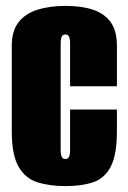

<svg xmlns="http://www.w3.org/2000/svg" viewBox="-20 -620 435 652"><path d="M202 12Q148 12 107 -1Q66 -14 43 -54Q20 -94 20 -173V-465Q20 -515 43 -544.5Q66 -574 107 -587Q148 -600 202 -600Q257 -600 296 -587Q335 -574 356 -544.5Q377 -515 377 -465V-327H218V-473Q218 -485 216 -491.5Q214 -498 210.5 -500.5Q207 -503 202 -503Q197 -503 193.5 -500.5Q190 -498 188 -491.5Q186 -485 186 -473V-110Q186 -99 188 -92Q190 -85 193.5 -82.5Q197 -80 202 -80Q207 -80 210.5 -82.5Q214 -85 216 -92Q218 -99 218 -110V-248H377V-174Q377 -94 356 -54Q335 -14 296 -1Q257 12 202 12Z"/></svg>

Font: Alumni Sans Thin Black
Style: Regular
Weight: 900
Version: Version 1.018